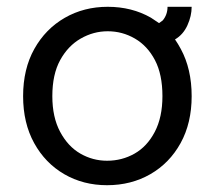

<svg xmlns="http://www.w3.org/2000/svg" viewBox="-20 -533 633 565"><path d="M295 12Q225 12 169 -20.5Q113 -53 80.5 -112Q48 -171 48 -250Q48 -330 81 -389Q114 -448 170.5 -480.5Q227 -513 297 -513Q368 -513 424 -481Q436 -473 448 -465Q451 -467 459 -473Q473 -490 473 -513H544Q544 -486 531.5 -458.5Q519 -431 495 -417Q504 -404 512 -389Q544 -330 544 -250Q544 -171 511.5 -112Q479 -53 422.5 -20.5Q366 12 295 12ZM295 -60Q339 -60 376 -81Q413 -102 435.5 -145Q458 -188 458 -250Q458 -314 436 -356Q414 -398 377 -419.5Q340 -441 297 -441Q255 -441 217.5 -419.5Q180 -398 157 -356Q134 -314 134 -250Q134 -188 157 -145Q180 -102 216.5 -81Q253 -60 295 -60Z"/></svg>

Font: DVN - DM Sans
Style: Regular
Weight: 400
Designer: Colophon Foundry, Jonny Pinhorn
Foundry: Colophon Foundry
Version: Version 4.004;gftools[0.9.30]